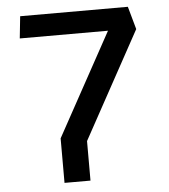

<svg xmlns="http://www.w3.org/2000/svg" viewBox="-52 -777 725 825"><g transform="rotate(-5 310.0 -365.0)"><path d="M193 0H305V-170.5L557.5 -631.5L530 -730H65.5L55.5 -635H436L193 -192Z"/></g></svg>

Font: Monaspace Krypton Medium
Style: Regular
Weight: 500
Designer: Riley Cran & the Lettermatic Team
Foundry: Lettermatic
Version: Version 1.101 (Monaspace Krypton)